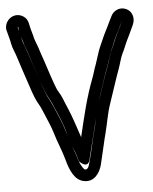

<svg xmlns="http://www.w3.org/2000/svg" viewBox="-54 -742 657 827"><g transform="rotate(-5 274.5 -329.0)"><path d="M407 -412C410 -421 414 -430 417 -439C424 -456 435 -498 443 -514C455 -539 455 -546 469 -574L478 -591C485 -604 493 -623 500 -636C493 -619 485 -604 478 -590L470 -574C458 -549 456 -539 445 -517C434 -496 429 -469 420 -445C400 -393 388 -351 369 -296C381 -336 395 -374 407 -412ZM63 -593 67 -579C69 -572 71 -564 75 -555C82 -538 93 -502 99 -484L124 -408C129 -394 135 -379 140 -364C150 -336 157 -331 168 -306C179 -281 204 -226 213 -196C224 -159 233 -121 249 -88C254 -77 257 -58 262 -47C262 -47 298 -7 308 -53C315 -82 344 -198 351 -227C346 -204 342 -185 338 -171C329 -138 324 -109 315 -74L305 -36C301 -18 295 -8 284 -10C282 -10 266 -24 253 -72C251 -81 249 -85 246 -92C238 -110 236 -126 227 -150C212 -191 211 -204 193 -245C184 -267 163 -316 151 -336C147 -343 137 -369 124 -408L99 -483C86 -522 77 -549 71 -564C62 -585 64 -588 59 -605C61 -599 62 -595 63 -593ZM50 -647C53 -646 52 -631 53 -628C52 -633 50 -641 49 -646C49 -647 49 -646 50 -647ZM-1 -640C-1 -639 0 -637 0 -636C6 -611 11 -598 14 -580C16 -569 19 -558 25 -544C30 -533 38 -507 51 -467L76 -392C89 -352 99 -326 109 -310C115 -300 122 -286 129 -268C142 -236 157 -204 164 -179C174 -143 195 -95 204 -60C217 -11 236 31 274 39C319 49 345 11 354 -24L363 -62C372 -97 377 -125 386 -158C395 -192 404 -246 416 -280C435 -335 447 -375 466 -427C474 -448 480 -476 489 -494C501 -517 502 -525 515 -552L523 -568C530 -582 535 -595 543 -611C557 -640 547 -670 523 -682C494 -696 466 -680 456 -659C449 -646 440 -626 434 -614L425 -596C411 -569 409 -560 397 -535C388 -517 377 -476 370 -457C362 -437 358 -419 350 -398C319 -317 302 -243 280 -150C265 -193 253 -234 235 -276C219 -312 215 -330 199 -355C190 -369 179 -405 172 -424L147 -500C143 -512 138 -524 134 -538C128 -559 120 -575 115 -592L112 -605C111 -610 109 -617 106 -626C98 -651 101 -674 78 -689C40 -714 -5 -682 -1 -640Z"/></g></svg>

Font: AppleStorm
Style: CBo
Weight: 400
Foundry: Cannot Into Space Fonts
Version: Version 1.01